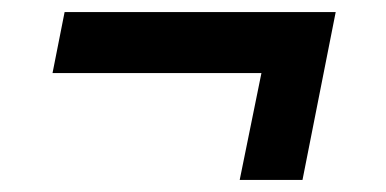

<svg xmlns="http://www.w3.org/2000/svg" viewBox="-20 -376 640 318"><path d="M481 -78H377L413 -255H67L87 -356H536Z"/></svg>

Font: IBM Plex Sans SemiBold
Style: Italic
Weight: 600
Italic angle: -11.31°
Designer: Mike Abbink, Paul van der Laan, Pieter van Rosmalen
Foundry: Bold Monday
Version: Version 3.201